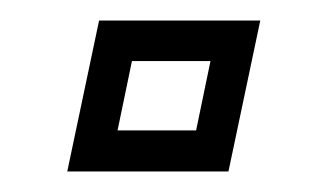

<svg xmlns="http://www.w3.org/2000/svg" viewBox="-20 -167 319 187"><path d="M45.5 0 76.5 -147H233.5L202.5 0ZM94.5 -40H171L185 -107.5H108.5Z"/></svg>

Font: Tourney Condensed Regular
Style: Italic
Weight: 400
Width: 3
Italic angle: -12°
Designer: Tyler Finck
Foundry: Etcetera Type Co
Version: Version 1.010; ttfautohint (v1.8.3)